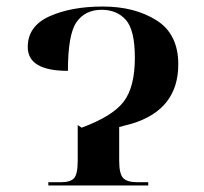

<svg xmlns="http://www.w3.org/2000/svg" viewBox="-20 -568 625 588"><path d="M128 0H434V-10H400Q369 -10 357 -23Q345 -36 345 -76V-179L383 -189Q526 -232 526 -371Q526 -464 459 -506Q392 -548 295 -548Q198 -548 131.5 -518Q65 -488 65 -424Q65 -351 188 -351Q188 -463 214.5 -500.5Q241 -538 291 -538Q338 -538 365.5 -507Q393 -476 393 -391Q393 -302 359 -257Q325 -212 230 -177L218 -185V-76Q218 -35 207 -22.5Q196 -10 167 -10H128Z"/></svg>

Font: Noto Serif Display Semi
Style: Regular
Weight: 600
Designer: Monotype Design Team
Foundry: Monotype Imaging Inc.
Version: Version 1.900